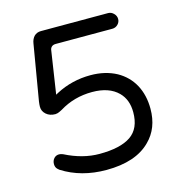

<svg xmlns="http://www.w3.org/2000/svg" viewBox="-102 -769 818 866"><g transform="rotate(-15 306.5 -336.0)"><path d="M77.1 -57.6Q80.1 -54.7 85 -50.8Q172.9 4.9 290 4.9Q427.7 4.9 496.1 -64.5Q552.7 -120.1 552.7 -210.9Q552.7 -274.4 526.4 -323.2Q500 -371.1 451.2 -398.4Q398.4 -426.8 330.1 -426.8Q243.2 -426.8 168.9 -387.7L158.2 -381.8L188.5 -581.1Q189.5 -590.8 196.3 -597.2Q203.1 -603.5 215.8 -603.5H479.5Q495.1 -603.5 505.9 -614.3Q516.6 -625 516.6 -639.6Q516.6 -654.3 505.4 -665.5Q494.1 -676.8 479.5 -676.8H166Q146.5 -676.8 133.8 -664.1Q122.1 -651.4 119.1 -631.8L75.2 -372.1Q73.2 -357.4 73.2 -347.7Q73.2 -327.1 89.8 -312.5Q106.4 -297.9 132.8 -297.9Q144.5 -298.8 153.3 -303.7L165 -309.6Q233.4 -351.6 317.4 -351.6Q396.5 -351.6 438.5 -309.6Q473.6 -274.4 473.6 -215.8Q473.6 -139.6 424.8 -106.4Q376 -73.2 278.3 -73.2Q200.2 -73.2 119.1 -114.3Q92.8 -125 77.1 -108.4Q67.4 -97.7 67.4 -82Q67.4 -66.4 77.1 -57.6Z"/></g></svg>

Font: FakePearl
Style: Light
Weight: 350
Version: Version 1.2